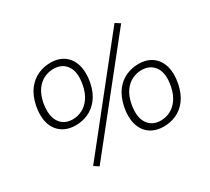

<svg xmlns="http://www.w3.org/2000/svg" viewBox="-144 -970 1348 1235"><g transform="rotate(-30 530.0 -352.5)"><path d="M275 23 240 0 819 -728 855 -705ZM276 -282Q215 -282 173.5 -312Q132 -342 117 -395.5Q102 -449 116 -520Q131 -590 164 -632Q197 -674 240.5 -693.5Q284 -713 332 -713Q394 -713 434.5 -683Q475 -653 490 -599.5Q505 -546 492 -475Q478 -406 445 -363.5Q412 -321 368.5 -301.5Q325 -282 276 -282ZM278 -325Q314 -325 347.5 -341.5Q381 -358 406 -393Q431 -428 442 -482Q460 -572 427.5 -620.5Q395 -669 330 -669Q294 -669 260.5 -653Q227 -637 202 -602.5Q177 -568 166 -513Q150 -423 181.5 -374Q213 -325 278 -325ZM763 8Q701 8 660 -22Q619 -52 604 -105.5Q589 -159 603 -230Q618 -300 650.5 -342Q683 -384 727 -403.5Q771 -423 819 -423Q881 -423 921.5 -393Q962 -363 977 -309.5Q992 -256 978 -185Q964 -116 931.5 -73.5Q899 -31 855.5 -11.5Q812 8 763 8ZM765 -35Q801 -35 834.5 -51.5Q868 -68 893 -103Q918 -138 929 -192Q947 -282 914.5 -330.5Q882 -379 816 -379Q781 -379 747.5 -363Q714 -347 689 -312.5Q664 -278 653 -223Q636 -133 668 -84Q700 -35 765 -35Z"/></g></svg>

Font: Nunito Sans 7pt SemiExpanded ExtraLight
Style: Italic
Weight: 250
Width: 6
Italic angle: -9°
Designer: Vernon Adams
Foundry: Vernon Adams
Version: Version 3.101;gftools[0.9.27]